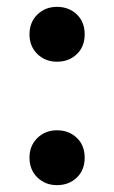

<svg xmlns="http://www.w3.org/2000/svg" viewBox="-20 -549 332 560"><path d="M66 -449Q66 -484 89 -506.5Q112 -529 146 -529Q181 -529 204 -507Q227 -485 227 -449Q227 -413 204 -391Q181 -369 146 -369Q112 -369 89 -391.5Q66 -414 66 -449ZM66 -89Q66 -124 89 -146.5Q112 -169 146 -169Q181 -169 204 -147Q227 -125 227 -89Q227 -53 204 -31Q181 -9 146 -9Q112 -9 89 -31.5Q66 -54 66 -89Z"/></svg>

Font: Maitree SemiBold
Style: Regular
Weight: 600
Designer: CadsonDemak Team
Foundry: CadsonDemak
Version: Version 1.001